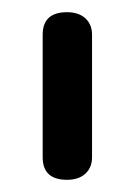

<svg xmlns="http://www.w3.org/2000/svg" viewBox="-20 -722 221 315"><path d="M131 -464Q131 -447 120 -437Q109 -427 90 -427Q50 -427 50 -464V-665Q50 -702 90 -702Q109 -702 120 -692Q131 -682 131 -665Z"/></svg>

Font: Sofadi One
Style: Regular
Weight: 400
Designer: Botjo Nikoltchev
Foundry: Botjo Nikoltchev
Version: Version 1.002